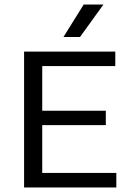

<svg xmlns="http://www.w3.org/2000/svg" viewBox="-20 -821 566 841"><path d="M85.5 0V-595H485V-531.5H165V-63.5H489.5V0ZM135.5 -273V-336H443.5V-273ZM258 -659 346.5 -801H433L330.5 -659Z"/></svg>

Font: Encode Sans SC Condensed Thin
Style: Regular
Weight: 400
Version: Version 3.002